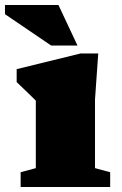

<svg xmlns="http://www.w3.org/2000/svg" viewBox="-37 -752 492 772"><path d="M358 -537 345 -352V-76L406 -59.5V0H46V-59.5L107 -76V-347.5Q99 -355.5 76 -377.8Q53 -400 30 -422V-474L287 -537ZM274.5 -569H168.5L-17 -695V-732H198Z"/></svg>

Font: Newsreader 6pt ExtraBold
Style: Regular
Weight: 800
Designer: Hugues Gentile
Foundry: Production Type
Version: Version 1.003; ttfautohint (v1.8.3)